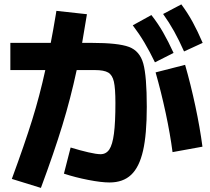

<svg xmlns="http://www.w3.org/2000/svg" viewBox="-20 -829 978 896"><path d="M191.4 -502H28.3V-628.9H216.8Q228 -686 240.2 -759.8L243.2 -778.3L385.7 -762.7Q378.9 -718.3 363.3 -628.9H408.2Q531.2 -628.9 581.8 -610.1Q632.3 -591.3 648.7 -532.2Q665 -473.1 665 -330.1Q665 -202.1 647.5 -125.5Q629.9 -48.8 592 -13.2Q554.2 22.5 491.2 22.5Q452.6 22.5 392.3 10.7Q332 -1 278.3 -18.6L309.6 -140.6Q354 -127 392.1 -118.2Q430.2 -109.4 449.2 -109.4Q475.1 -109.4 490 -131.3Q504.9 -153.3 511.7 -205.1Q518.6 -256.8 518.6 -348.6Q518.6 -416.5 511.5 -447.8Q504.4 -479 484.9 -490.5Q465.3 -502 422.9 -502H337.9Q309.6 -370.1 271 -243.9Q232.4 -117.7 170.9 47.9L35.2 5.9Q95.2 -157.2 130.1 -269.3Q165 -381.3 191.4 -502ZM706.1 -491.2 843.8 -526.4Q870.1 -435.1 891.6 -334.2Q913.1 -233.4 924.8 -144.5L785.2 -119.1Q774.4 -202.6 753.2 -301.8Q731.9 -400.9 706.1 -491.2ZM599.6 -710.9 686.5 -758.8Q716.8 -720.2 741 -678.2Q765.1 -636.2 790 -582L703.1 -538.1Q678.2 -589.4 654.1 -630.1Q629.9 -670.9 599.6 -710.9ZM741.2 -763.7 826.2 -808.6Q856 -768.6 879.4 -725.6Q902.8 -682.6 925.8 -628.9L838.9 -588.9Q815.4 -641.6 792.5 -682.9Q769.5 -724.1 741.2 -763.7Z"/></svg>

Font: Pretendard JP ExtraBold
Style: Regular
Weight: 800
Designer: Base glyphs from Inter by Rasmus Andersson; Hangeul glyphs from Noto Sans CJK(Source Han Sans) by Jang Soo-young and Kan
Foundry: Kil Hyung-jin
Version: Version 1.309